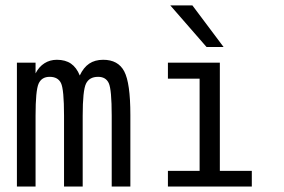

<svg xmlns="http://www.w3.org/2000/svg" viewBox="-20 -684 1040 704"><path d="M272.5 -407.2Q286.1 -436.5 307.1 -450.7Q328.1 -464.8 358.4 -464.8Q413.1 -464.8 435.5 -422.4Q458 -379.9 458 -262.7V0H389.6V-259.8Q389.6 -355.5 378.9 -378.9Q368.2 -402.3 339.8 -402.3Q307.6 -402.3 295.4 -377.4Q283.2 -352.5 283.2 -259.8V0H214.8V-259.8Q214.8 -356.4 203.6 -379.4Q192.4 -402.3 162.1 -402.3Q132.8 -402.3 121.6 -377.4Q110.4 -352.5 110.4 -259.8V0H42V-454.1H110.4V-415Q123 -439.5 143.1 -452.1Q163.1 -464.8 188.5 -464.8Q219.7 -464.8 240.2 -450.7Q260.7 -436.5 272.5 -407.2Z M595.7 -454.1H786.1V-57.6H903.3V0H595.7V-57.6H711.9V-395.5H595.7ZM685.5 -664.1 799.8 -511.7H737.3L604.5 -664.1Z"/></svg>

Font: BabelStone Irk Bitig Colour
Style: Regular
Weight: 400
Designer: Andrew West
Foundry: BabelStone
Version: Version 1.03 June 7, 2023